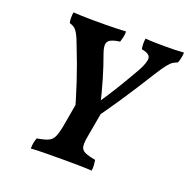

<svg xmlns="http://www.w3.org/2000/svg" viewBox="-122 -797 907 919"><g transform="rotate(20 331.0 -338.0)"><path d="M277 -205Q254 -290 227.5 -370.5Q201 -451 169 -531Q155 -570 144.5 -588.5Q134 -607 124 -614Q114 -621 100 -625Q97 -637 97 -650.5Q97 -664 99 -679Q120 -678 142.5 -677Q165 -676 186.5 -676Q208 -676 225 -676Q244 -676 267 -676Q290 -676 315 -677Q340 -678 367 -679Q367 -663 364 -649.5Q361 -636 357 -624Q310 -618 298.5 -601Q287 -584 301 -545Q322 -488 340 -426.5Q358 -365 373 -301L355 -312Q391 -364 423.5 -417.5Q456 -471 489 -529Q514 -575 511.5 -596.5Q509 -618 467 -625Q462 -649 466 -679Q491 -677 516.5 -676.5Q542 -676 568 -676Q594 -676 615 -676.5Q636 -677 662 -679Q661 -651 651 -625Q640 -621 629 -614.5Q618 -608 603.5 -590Q589 -572 565 -534Q506 -439 453 -360Q400 -281 344 -205ZM130 3Q130 -14 133 -28Q136 -42 140 -52Q177 -58 196 -66.5Q215 -75 224 -95Q233 -115 240 -153L263 -284H391L366 -143Q360 -111 362.5 -93Q365 -75 382.5 -66.5Q400 -58 438 -51Q440 -38 441 -24.5Q442 -11 440 3Q408 1 369 0.5Q330 0 290 0Q246 0 203.5 0.5Q161 1 130 3Z"/></g></svg>

Font: Vollkorn SemiBold
Style: Italic
Weight: 600
Italic angle: -11°
Designer: Friedrich Althausen
Foundry: Friedrich Althausen
Version: Version 5.000